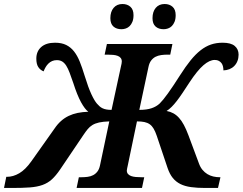

<svg xmlns="http://www.w3.org/2000/svg" viewBox="-78 -932 1203 952"><path d="M301.8 0 313 -53.2H326.2Q341.8 -53.2 356.7 -55.2Q371.6 -57.1 383.8 -63.5Q396 -69.8 405 -81.5Q414.1 -93.3 418 -112.8L463.9 -330.1Q433.1 -329.1 413.3 -324.7Q393.6 -320.3 380.1 -312Q366.7 -303.7 356.7 -291.5Q346.7 -279.3 335.9 -263.2L220.2 -91.8Q199.2 -61 179.2 -42.7Q159.2 -24.4 132.8 -14.9Q106.4 -5.4 70.3 -2.7Q34.2 0 -19 0H-58.1L-46.9 -55.2H-43.9Q-12.7 -55.2 17.6 -73Q47.9 -90.8 77.1 -131.8L191.9 -293.9Q207 -316.4 224.6 -332Q242.2 -347.7 262.7 -357.4Q283.2 -367.2 307.1 -372.1Q331.1 -377 359.9 -377.9Q342.8 -390.6 323.7 -425.3Q304.7 -460 285.2 -521Q275.4 -549.8 267.3 -571Q259.3 -592.3 250.5 -606.2Q241.7 -620.1 230.5 -627Q219.2 -633.8 204.1 -633.8Q190.9 -633.8 180.7 -629.4Q170.4 -625 162.4 -617.2Q154.3 -609.4 148.4 -599.4Q142.6 -589.4 138.2 -578.1Q121.1 -585 111.6 -599.9Q102.1 -614.7 102.1 -641.1Q102.1 -677.2 126.2 -698.7Q150.4 -720.2 194.8 -720.2Q227.5 -720.2 250.2 -709Q272.9 -697.8 289.3 -676.8Q305.7 -655.8 317.6 -626Q329.6 -596.2 340.8 -559.1Q350.6 -527.3 359.1 -503.9Q367.7 -480.5 375.5 -463.9Q383.3 -447.3 389.9 -436.3Q396.5 -425.3 402.8 -418Q409.2 -410.6 415.8 -404.8Q422.4 -398.9 430.7 -395Q439 -391.1 449.7 -389.2Q460.4 -387.2 475.1 -387.2L522 -604Q523.4 -609.4 524.7 -616.2Q525.9 -623 525.9 -627Q525.9 -637.7 520.5 -644.5Q515.1 -651.4 505.6 -655Q496.1 -658.7 482.9 -659.9Q469.7 -661.1 454.1 -661.1H440.9L452.1 -713.9H776.9L766.1 -661.1H752.9Q736.3 -661.1 720.9 -658.9Q705.6 -656.7 693.1 -650.4Q680.7 -644 671.4 -631.8Q662.1 -619.6 658.2 -600.1L612.8 -387.2Q649.4 -387.2 673.3 -395.3Q697.3 -403.3 713.9 -418.9Q729.5 -434.1 754.2 -468.3Q778.8 -502.4 814.9 -559.1Q842.3 -602.1 866.9 -632.6Q891.6 -663.1 916.5 -682.6Q941.4 -702.1 968 -711.2Q994.6 -720.2 1025.9 -720.2Q1066.9 -720.2 1085.9 -704.1Q1105 -688 1105 -661.1Q1105 -644 1099.4 -629.6Q1093.8 -615.2 1083.7 -605Q1073.7 -594.7 1059.8 -589.1Q1045.9 -583.5 1029.8 -583Q1029.8 -592.3 1027.8 -601.6Q1025.9 -610.8 1020.8 -618.2Q1015.6 -625.5 1007.3 -630.1Q999 -634.8 986.8 -634.8Q960.9 -634.8 930.7 -608.6Q900.4 -582.5 861.8 -523.9Q842.8 -494.6 827.4 -471.7Q812 -448.7 798.6 -431.4Q785.2 -414.1 772.9 -401.9Q760.7 -389.6 748 -381.8Q766.6 -378.4 781.7 -370.1Q796.9 -361.8 809.8 -347.4Q822.8 -333 834 -312Q845.2 -291 856 -262.2L908.2 -122.1Q915 -103 925.8 -90.1Q936.5 -77.1 950.2 -68.8Q963.9 -60.5 979.5 -56.9Q995.1 -53.2 1012.2 -53.2H1015.1L1002.9 0H939.9Q899.9 0 869.4 -4.2Q838.9 -8.3 816.4 -19.5Q793.9 -30.8 778.6 -49.8Q763.2 -68.8 752.9 -99.1L699.2 -258.8Q691.9 -280.3 683.8 -293.9Q675.8 -307.6 664.6 -315.7Q653.3 -323.7 637.9 -326.9Q622.6 -330.1 601.1 -330.1L555.2 -109.9Q554.2 -104.5 552.5 -97.7Q550.8 -90.8 550.8 -86.9Q550.8 -76.2 556.4 -69.6Q562 -63 571.8 -59.3Q581.5 -55.7 595 -54.4Q608.4 -53.2 624 -53.2H637.2L626 0ZM584 -856.9Q584 -837.4 578.6 -824.2Q573.2 -811 564.9 -802.7Q556.6 -794.4 545.9 -790.8Q535.2 -787.1 524.4 -787.1Q499.5 -787.1 484.4 -800.5Q469.2 -814 469.2 -841.8Q469.2 -874 485.4 -893.1Q501.5 -912.1 529.3 -912.1Q553.2 -912.1 568.6 -898.4Q584 -884.8 584 -856.9ZM793 -856.9Q793 -837.4 787.6 -824.2Q782.2 -811 773.9 -802.7Q765.6 -794.4 754.9 -790.8Q744.1 -787.1 733.4 -787.1Q708.5 -787.1 693.4 -800.5Q678.2 -814 678.2 -841.8Q678.2 -874 694.3 -893.1Q710.4 -912.1 738.3 -912.1Q762.2 -912.1 777.6 -898.4Q793 -884.8 793 -856.9Z"/></svg>

Font: Droid Serif
Style: Bold Italic
Weight: 700
Italic angle: -12°
Designer: Monotype Design team
Foundry: Monotype Imaging Inc.
Version: Version 1.03